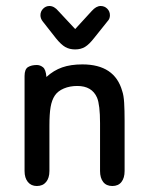

<svg xmlns="http://www.w3.org/2000/svg" viewBox="-20 -612 495 641"><path d="M135 -355Q133 -380 123.5 -387.5Q114 -395 103 -395Q85 -395 73.5 -388Q62 -381 62 -358V-41Q62 -18 73 -4.5Q84 9 103 9Q123 9 134 -4.5Q145 -18 145 -41V-192Q145 -232 149 -255Q153 -278 163 -293Q173 -308 193 -316.5Q213 -325 238 -325Q287 -325 304 -286Q309 -274 311.5 -252.5Q314 -231 314 -201V-41Q314 -18 324.5 -4.5Q335 9 355 9Q375 9 385.5 -4.5Q396 -18 396 -41V-208Q396 -244 394.5 -269Q393 -294 388 -308Q363 -397 255 -397Q216 -397 187.5 -387Q159 -377 135 -355ZM231 -515 175 -575Q161 -592 145 -592Q133 -592 124 -583Q115 -574 115 -561Q115 -550 123 -540L167 -484Q184 -463 198 -455Q212 -447 231 -447Q250 -447 264 -455.5Q278 -464 295 -486L339 -541Q347 -549 347 -561Q347 -574 338 -583Q329 -592 316 -592Q301 -592 286 -575Z"/></svg>

Font: Beiruti Medium
Style: Regular
Weight: 500
Designer: Arlette Boutros
Foundry: Boutros
Version: Version 1.41